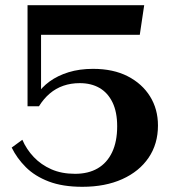

<svg xmlns="http://www.w3.org/2000/svg" viewBox="-20 -629 660 739"><path d="M297 90Q385 90 450.5 60.5Q516 31 552 -22Q588 -75 588 -146Q588 -209 557.5 -258Q527 -307 471.5 -335.5Q416 -364 338 -364Q286 -364 244 -351Q202 -338 171 -315.5Q140 -293 120 -262Q122 -259 125.5 -258Q129 -257 132.5 -259.5Q136 -262 138 -268V-562L118 -495H518L535 -609H86V-220H130Q148 -249 171.5 -269Q195 -289 224 -299Q253 -309 287 -309Q331 -309 363 -290.5Q395 -272 413 -235Q431 -198 431 -143Q431 -84 411.5 -43Q392 -2 356 19Q320 40 269 40Q217 40 177.5 22.5Q138 5 110 -24.5Q82 -54 66 -91L25 -61Q45 -20 79.5 14.5Q114 49 167.5 69.5Q221 90 297 90Z"/></svg>

Font: Roboto Serif 120pt Expanded SemiBold
Style: Regular
Weight: 600
Width: 7
Designer: Greg Gazdowicz
Foundry: Commercial Type
Version: Version 1.008